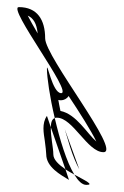

<svg xmlns="http://www.w3.org/2000/svg" viewBox="-20 -666 348 540"><path d="M144 -385C147 -384 149 -384 152 -384C159 -384 168 -388 173 -396C205 -348 237 -297 251 -268C225 -290 195 -345 150 -354C148 -365 145 -377 144 -385ZM58 -622C74 -615 83 -600 86 -572C75 -591 64 -610 58 -622ZM106 -270C108 -254 110 -239 110 -232C110 -196 151 -174 174 -160L164 -190C145 -203 130 -217 130 -232C130 -250 122 -284 123 -308L112 -340C97 -319 103 -291 106 -270ZM162 -303C167 -286 172 -269 177 -253C185 -228 194 -206 203 -190ZM33 -646C-1 -646 186 -404 152 -404C127 -404 112 -496 112 -472C112 -449 120 -393 134 -334C136 -335 138 -335 140 -335C185 -335 226 -238 271 -238C323 -238 107 -506 107 -558C107 -610 85 -646 33 -646ZM123 -308 164 -190C172 -184 181 -180 189 -175C167 -211 148 -274 134 -334C126 -331 123 -321 123 -308ZM189 -175C200 -157 211 -146 223 -146C246 -146 220 -158 189 -175Z"/></svg>

Font: CiSf CamouflageKit II
Style: Outline
Weight: 400
Version: Version 1